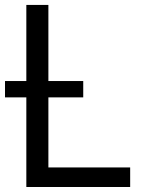

<svg xmlns="http://www.w3.org/2000/svg" viewBox="-20 -747 585 767"><path d="M500 -78.1V0H85.2V-358H0V-423.3H85.2V-727.3H173.3V-423.3H312.5V-358H173.3V-78.1Z"/></svg>

Font: Inter UI
Style: Regular
Weight: 400
Designer: Rasmus Andersson
Foundry: rsms
Version: Version 2.2